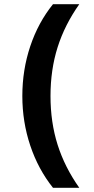

<svg xmlns="http://www.w3.org/2000/svg" viewBox="-20 -790 450 920"><path d="M234 110Q163 21 125 -92.5Q87 -206 87 -330Q87 -455 125 -568.5Q163 -682 234 -770H360Q290 -671 256 -563.5Q222 -456 222 -330Q222 -204 256 -96.5Q290 11 360 110Z"/></svg>

Font: M PLUS 2
Style: Bold
Weight: 700
Designer: Coji Morishita
Foundry: UNDERFOREST DESIGN
Version: Version 1.001